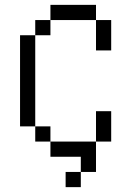

<svg xmlns="http://www.w3.org/2000/svg" viewBox="-20 -645 540 790"><path d="M375 -562.5H187.5V-625H375ZM62.5 -500H125V-125H62.5ZM125 -125H187.5V-62.5H125ZM125 -562.5H187.5V-500H125ZM187.5 -62.5H375V62.5H312.5V0H187.5ZM250 62.5H312.5V125H250ZM375 -187.5H437.5V-62.5H375ZM375 -562.5H437.5V-437.5H375Z"/></svg>

Font: 寒蝉点阵体 16px
Style: Regular
Weight: 400
Designer: Designed by Warren2060
Foundry: ChillType
Version: Version 1.000